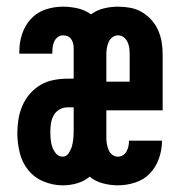

<svg xmlns="http://www.w3.org/2000/svg" viewBox="-20 -548 540 576"><path d="M168 8Q139 8 111 -3.5Q83 -15 64.5 -38Q46 -61 39 -90.5Q32 -120 32 -149Q32 -170 35.5 -191Q39 -212 47.5 -231.5Q56 -251 70 -267Q84 -283 102 -293.5Q120 -304 141 -308Q162 -312 183 -312H201V-405Q201 -412 199 -419Q197 -426 193 -431.5Q189 -437 182.5 -439.5Q176 -442 169 -442Q160 -442 153 -436.5Q146 -431 142.5 -423Q139 -415 138 -407Q137 -399 137 -390V-387H38V-394Q38 -421 46.5 -446.5Q55 -472 73 -491.5Q91 -511 116.5 -519.5Q142 -528 169 -528Q191 -528 213 -523Q235 -518 253 -505Q271 -518 292 -523Q313 -528 334 -528Q353 -528 371.5 -524.5Q390 -521 406 -511.5Q422 -502 434.5 -488Q447 -474 454.5 -457Q462 -440 465 -421.5Q468 -403 468 -384V-217H299V-136Q299 -126 300.5 -117Q302 -108 305.5 -99Q309 -90 316.5 -84Q324 -78 334 -78Q342 -78 349 -82.5Q356 -87 360 -94.5Q364 -102 365.5 -110Q367 -118 367 -126H466Q466 -99 457 -73Q448 -47 430 -28Q412 -9 386 -0.5Q360 8 334 8Q311 8 288.5 2Q266 -4 249 -18Q232 -4 211 2Q190 8 168 8ZM299 -303H369V-384Q369 -394 368 -403Q367 -412 363 -421Q359 -430 351.5 -436Q344 -442 334 -442Q325 -442 317 -436Q309 -430 305.5 -421Q302 -412 300.5 -403Q299 -394 299 -384ZM168 -78Q179 -78 186 -88.5Q193 -99 196 -110Q199 -121 200 -133Q201 -145 201 -156V-226H183Q170 -226 158.5 -219.5Q147 -213 141 -202Q135 -191 133 -178.5Q131 -166 131 -153Q131 -142 132 -130.5Q133 -119 136.5 -108Q140 -97 148 -87.5Q156 -78 168 -78Z"/></svg>

Font: Iosevka Curly Semibold
Style: Regular
Weight: 600
Monospace: yes
Designer: Belleve Invis
Foundry: Belleve Invis
Version: Version 22.1.2; ttfautohint (v1.8.4)